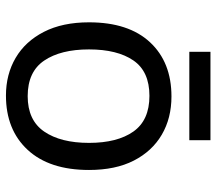

<svg xmlns="http://www.w3.org/2000/svg" viewBox="-61 -656 727 645"><g transform="rotate(90 302.5 -333.5)"><path d="M551 -269Q551 -136 483.5 -63Q416 10 301 10Q230 10 174.5 -22.5Q119 -55 87 -117.5Q55 -180 55 -269Q55 -402 122 -474Q189 -546 304 -546Q377 -546 432.5 -513.5Q488 -481 519.5 -419.5Q551 -358 551 -269ZM146 -269Q146 -174 183.5 -118.5Q221 -63 303 -63Q384 -63 422 -118.5Q460 -174 460 -269Q460 -364 422 -418Q384 -472 302 -472Q220 -472 183 -418Q146 -364 146 -269ZM451 -677V-606H154V-677Z"/></g></svg>

Font: Noto Sans Deseret
Style: Regular
Weight: 400
Designer: Monotype Design Team
Foundry: Monotype Imaging Inc.
Version: Version 2.001; ttfautohint (v1.8.4.7-5d5b)